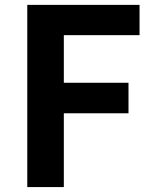

<svg xmlns="http://www.w3.org/2000/svg" viewBox="-20 -760 625 780"><path d="M90.8 0V-740.2H546.9V-617.2H239.3V-423.8H502V-299.8H239.3V0Z"/></svg>

Font: Taipei Sans TC Beta
Style: Bold
Weight: 700
Designer: JT Foundry
Foundry: JT Foundry
Version: Version 1.000